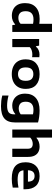

<svg xmlns="http://www.w3.org/2000/svg" viewBox="1394 -2242 1078 3906"><g transform="rotate(90 1933.0 -289.0)"><path d="M300.5 9Q229.5 9 171 -19Q112.5 -47 78 -106.8Q43.5 -166.5 43.5 -261.5Q43.5 -403.5 128.2 -480Q213 -556.5 364.5 -556.5Q391 -556.5 416.8 -554.5Q442.5 -552.5 464 -549.5V-808H630V0H491.5L482.5 -57.5H474.5Q443.5 -27 399.5 -9Q355.5 9 300.5 9ZM344.5 -123.5Q376.5 -123.5 408.2 -133.8Q440 -144 464 -169V-422.5Q446 -426.5 422.8 -429Q399.5 -431.5 375 -431.5Q208 -431.5 208 -273Q208 -191.5 245.2 -157.5Q282.5 -123.5 344.5 -123.5Z M773 0V-546.5H908L921 -480.5H929Q956 -516.5 999 -535.2Q1042 -554 1092 -554Q1118.5 -554 1144 -549.5V-403Q1129.5 -406 1113.2 -406.8Q1097 -407.5 1082.5 -407.5Q1045.5 -407.5 1004.8 -394.8Q964 -382 938.5 -354.5V0Z M1488 10.5Q1397 10.5 1329.5 -22Q1262 -54.5 1224.5 -117.8Q1187 -181 1187 -273.5Q1187 -410.5 1267 -483Q1347 -555.5 1488 -555.5Q1629.5 -555.5 1709 -483.5Q1788.5 -411.5 1788.5 -273.5Q1788.5 -182 1751 -118.5Q1713.5 -55 1645.8 -22.2Q1578 10.5 1488 10.5ZM1488 -116.5Q1552.5 -116.5 1588.2 -153.2Q1624 -190 1624 -273Q1624 -356.5 1588.2 -392.5Q1552.5 -428.5 1488 -428.5Q1423.5 -428.5 1387.5 -392.5Q1351.5 -356.5 1351.5 -273.5Q1351.5 -190.5 1387.5 -153.5Q1423.5 -116.5 1488 -116.5Z M2139.5 230Q2087 230 2032.5 224Q1978 218 1924 203.5V76.5Q1980.5 91.5 2033.2 98.5Q2086 105.5 2128 105.5Q2224.5 105.5 2265 73.8Q2305.5 42 2305.5 -27.5V-60.5H2298Q2266.5 -31 2224 -15Q2181.5 1 2128 1Q2061.5 1 2006.2 -28.2Q1951 -57.5 1918 -115.8Q1885 -174 1885 -261.5Q1885 -401 1971.8 -478.2Q2058.5 -555.5 2229 -555.5Q2289.5 -555.5 2354.5 -547.2Q2419.5 -539 2471.5 -523.5V-59.5Q2471.5 92 2390.5 161Q2309.5 230 2139.5 230ZM2185.5 -131Q2217 -131 2248.8 -140.8Q2280.5 -150.5 2305.5 -171.5V-420.5Q2287.5 -425 2264.2 -428Q2241 -431 2214 -431Q2049.5 -431 2049.5 -275Q2049.5 -196 2087.2 -163.5Q2125 -131 2185.5 -131Z M2614.5 0V-808H2780V-493.5H2788Q2822.5 -524 2867.5 -539.8Q2912.5 -555.5 2961.5 -555.5Q3022 -555.5 3069.5 -531.5Q3117 -507.5 3144.5 -455.8Q3172 -404 3172 -320.5V0H3006V-311.5Q3006 -370.5 2980 -393.2Q2954 -416 2908 -416Q2872.5 -416 2838.5 -403.2Q2804.5 -390.5 2780 -365.5V0Z M3615.5 10.5Q3445 10.5 3363 -58Q3281 -126.5 3281 -272Q3281 -405 3354.2 -480.2Q3427.5 -555.5 3563.5 -555.5Q3694 -555.5 3762 -479.5Q3830 -403.5 3830 -266.5V-227.5H3445Q3449.5 -164 3492.2 -136.2Q3535 -108.5 3641 -108.5Q3676 -108.5 3716.5 -113.2Q3757 -118 3796 -126V-8.5Q3746.5 2 3701.8 6.2Q3657 10.5 3615.5 10.5ZM3561 -453.5Q3505 -453.5 3475.5 -421Q3446 -388.5 3444 -318.5H3676Q3674 -388 3645.2 -420.8Q3616.5 -453.5 3561 -453.5Z"/></g></svg>

Font: Encode Sans Expanded
Style: Bold
Weight: 700
Width: 7
Designer: Multiple Designers
Foundry: Impallari Type
Version: Version 3.000; ttfautohint (v1.8.3) -l 8 -r 50 -G 200 -x 14 